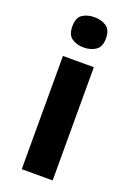

<svg xmlns="http://www.w3.org/2000/svg" viewBox="-146 -815 598 870"><g transform="rotate(20 152.5 -380.0)"><path d="M227 -546V0H78V-546ZM153 -760Q186 -760 210 -744.5Q234 -729 234 -686.8Q234 -646 210 -630Q186 -614 153 -614Q118.7 -614 95.4 -630Q72 -646 72 -686.8Q72 -729 95.4 -744.5Q118.7 -760 153 -760Z"/></g></svg>

Font: Noto Sans Telugu
Style: Regular
Weight: 400
Designer: Jelle Bosma - Monotype Design Team
Foundry: Monotype Imaging Inc.
Version: Version 2.003